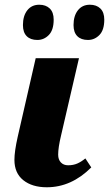

<svg xmlns="http://www.w3.org/2000/svg" viewBox="-20 -782 461 812"><path d="M41 -106Q41 -142 55 -204L131 -536H314L238 -208Q226 -158 226 -128Q226 -107 237.5 -95Q249 -83 268 -83Q290 -83 307 -90.5Q324 -98 341 -112L366 -74Q282 10 178 10Q116 10 78.5 -20Q41 -50 41 -106ZM77 -676Q77 -715 95.5 -738.5Q114 -762 146 -762Q174 -762 190.5 -746Q207 -730 207 -699Q207 -655 186.5 -634Q166 -613 138 -613Q109 -613 93 -629Q77 -645 77 -676ZM291 -676Q291 -715 309.5 -738.5Q328 -762 360 -762Q388 -762 404.5 -746Q421 -730 421 -699Q421 -655 400.5 -634Q380 -613 352 -613Q323 -613 307 -629Q291 -645 291 -676Z"/></svg>

Font: Noto Serif NarrowBlack
Style: Italic
Weight: 900
Width: 4
Italic angle: -12°
Designer: Monotype Design Team
Foundry: Monotype Imaging Inc.
Version: Version 1.001